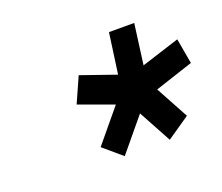

<svg xmlns="http://www.w3.org/2000/svg" viewBox="-69 -813 613 529"><g transform="rotate(-20 237.5 -548.0)"><path d="M140 -559 288 -505 322 -581 173 -633ZM216 -380 332 -520 278 -566 162 -426ZM415 -426 339 -566 272 -520 348 -380ZM462 -633 299 -581 311 -505 475 -559ZM292 -716 268 -543H343L366 -716Z"/></g></svg>

Font: Unageo
Style: Regular-Italic
Weight: 400
Designer: Richard Sepsi
Foundry: Richard Sepsi
Version: Version 2.000